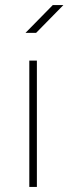

<svg xmlns="http://www.w3.org/2000/svg" viewBox="-20 -740 271 760"><path d="M126 -500V0H96V-500ZM189 -720H231L123 -610H81Z"/></svg>

Font: Metropolitano Thin
Style: Regular
Weight: 250
Designer: Fonts by Alex Slobzheninov & Chris M. Simpson / Changes by Cristiano Sobral
Foundry: Fonts by Alex Slobzheninov & Chris M. Simpson / Changes by Cristiano Sobral
Version: Version 1.00;August 30, 2020;FontCreator 13.0.0.2681 64-bit